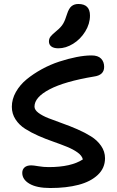

<svg xmlns="http://www.w3.org/2000/svg" viewBox="-20 -965 591 973"><path d="M275.9 -720.2Q252.4 -720.2 240.2 -729.5Q228 -738.8 228 -754.9Q228 -769.5 236.6 -780.3Q245.1 -791 266.1 -808.1Q289.6 -827.1 300 -845Q310.5 -862.8 319.8 -894Q329.1 -922.9 342.8 -933.8Q356.4 -944.8 377 -944.8Q436 -944.8 436 -886.2Q436 -844.2 411.9 -805.2Q387.7 -766.1 350.6 -743.2Q313.5 -720.2 275.9 -720.2ZM234.9 -12.2Q166.5 -12.2 129.6 -33.7Q92.8 -55.2 92.8 -88.9Q92.8 -106.4 104.5 -116.7Q116.2 -127 138.2 -127Q149.4 -127 174.8 -122.6Q200.2 -118.2 227.1 -118.2Q340.3 -118.2 399.9 -157.2Q395.5 -176.3 373 -192.4Q350.6 -208.5 318.6 -221.4Q286.6 -234.4 248.8 -247.6Q210.9 -260.7 174.3 -276.9Q137.7 -293 107.4 -312.3Q77.1 -331.5 58.6 -360.1Q40 -388.7 40 -423.8Q40 -462.4 60.5 -498.8Q81.1 -535.2 115 -563Q148.9 -590.8 191.7 -614.3Q234.4 -637.7 279.8 -652.6Q325.2 -667.5 367.4 -675.8Q409.7 -684.1 443.8 -684.1Q476.6 -684.1 492.2 -668Q507.8 -651.9 507.8 -626Q507.8 -584 456.1 -577.1Q307.1 -552.2 231 -512.2Q154.8 -472.2 154.8 -424.8Q154.8 -408.2 174.6 -393.3Q194.3 -378.4 225.8 -366Q257.3 -353.5 295.4 -340.1Q333.5 -326.7 371.6 -310.1Q409.7 -293.5 441.2 -273.9Q472.7 -254.4 492.4 -225.8Q512.2 -197.3 512.2 -163.1Q512.2 -113.3 475.8 -78.9Q439.5 -44.4 377.9 -28.3Q316.4 -12.2 234.9 -12.2Z"/></svg>

Font: Shantell Sans Irregular
Style: Regular
Weight: 500
Designer: Stephen Nixon, Anya Danilova, Shantell Martin
Foundry: Arrow Type
Version: Version 1.006;[9816181b4]